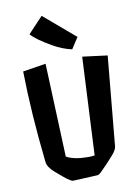

<svg xmlns="http://www.w3.org/2000/svg" viewBox="-96 -953 743 1018"><g transform="rotate(-10 275.0 -444.0)"><path d="M329.6 -685.5Q277.3 -697.3 230 -724.6Q146 -772.5 120.6 -803.7L200.7 -888.7L368.7 -745.6ZM86.4 -121.1Q56.6 -389.2 53.2 -615.2L177.2 -634.8L197.3 -131.8Q237.3 -108.4 315.4 -108.4Q328.1 -108.4 349.1 -110.8L375 -638.2L509.3 -621.1L463.9 -139.2Q462.4 -121.1 439.2 -94.7Q416 -68.4 401.9 -53.7Q372.6 -23.4 363 -14.4Q353.5 -5.4 345.2 -4.9Q265.1 -1 240.2 0.2Q215.3 1.5 211.7 1.2Q208 1 199.2 -4.2Q190.4 -9.3 180.4 -16.6Q170.4 -23.9 161.1 -32.2L124 -64Q89.8 -93.3 86.4 -121.1Z"/></g></svg>

Font: Passero One
Style: Regular
Weight: 400
Designer: Viktoriya Grabowska
Foundry: Viktoriya Grabowska
Version: Version 1.003